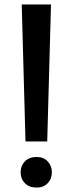

<svg xmlns="http://www.w3.org/2000/svg" viewBox="-20 -839 332 866"><path d="M95 -201 78 -819H210L193 -201ZM145.5 7Q111.5 7 92.2 -12.8Q73 -32.5 73 -62Q73 -91 92.2 -111Q111.5 -131 145.5 -131Q176.5 -131 195.2 -111Q214 -91 214 -62Q214 -32.5 195.2 -12.8Q176.5 7 145.5 7Z"/></svg>

Font: Junction SemiBold
Style: Regular
Weight: 600
Designer: Caroline Hadilaksono
Foundry: Caroline Hadilaksono, Tyler Finck, The League of Moveable Type
Version: Version 2.000; ttfautohint (v1.8.3)